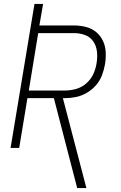

<svg xmlns="http://www.w3.org/2000/svg" viewBox="-20 -755 616 980"><path d="M374 205H421L301 -254H311Q340 -254 368.5 -260Q397 -266 423.5 -281.5Q450 -297 470 -320Q490 -343 500.5 -371Q511 -399 516 -427Q521 -458 519.5 -489Q518 -520 505.5 -546.5Q493 -573 470.5 -591.5Q448 -610 418.5 -617.5Q389 -625 358 -625H181L200 -735H156L34 0H78L120 -254H255ZM127 -293 175 -586H358Q388 -586 414.5 -576Q441 -566 456.5 -543Q472 -520 475 -491Q478 -462 473 -433Q469 -405 456.5 -377.5Q444 -350 420.5 -329.5Q397 -309 368.5 -301Q340 -293 311 -293Z"/></svg>

Font: Iosevka Sparkle XLtObl
Style: Regular
Weight: 200
Italic angle: -9°
Designer: Belleve Invis
Foundry: Belleve Invis
Version: Version 4.5.0; ttfautohint (v1.8.3)